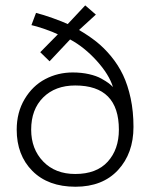

<svg xmlns="http://www.w3.org/2000/svg" viewBox="-20 -698 580 730"><path d="M43.5 -205Q43.5 -271 73.8 -321.5Q104 -372 152 -397.2Q200 -422.5 256.5 -422.5Q290 -422.5 318.5 -416Q347 -409.5 365.2 -399.2Q383.5 -389 393 -381.8Q402.5 -374.5 409.5 -367Q395 -414.5 347.8 -466.8Q300.5 -519 246.5 -548L168.5 -465L133 -499.5L200 -567.5Q182 -576.5 149.2 -587.8Q116.5 -599 99.5 -602.5L117 -649Q144.5 -642 181.5 -628.8Q218.5 -615.5 237.5 -606.5L304 -677.5L344.5 -642.5L280.5 -584Q316.5 -563 346 -539.8Q375.5 -516.5 402.5 -483.8Q429.5 -451 447.8 -412.8Q466 -374.5 476.8 -324.2Q487.5 -274 487.5 -215.5Q487.5 -115 428.8 -51.5Q370 12 267 12Q163 12 103.2 -48Q43.5 -108 43.5 -205ZM98.5 -205Q98.5 -131.5 144.2 -84Q190 -36.5 266 -36.5Q347 -36.5 389.5 -83.2Q432 -130 432 -205Q432 -373 266 -373Q190 -373 144.2 -327.5Q98.5 -282 98.5 -205Z"/></svg>

Font: League Spartan Light
Style: Regular
Weight: 277
Foundry: The League of Moveable Type
Version: Version 2.002